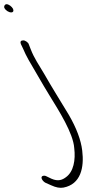

<svg xmlns="http://www.w3.org/2000/svg" viewBox="-107 -714 462 913"><path d="M109 155 136 167C160 178 178 181 195 178C277 162 294 83 284 2C278 -48 257 -105 219 -170C181 -233 137 -303 103 -363C76 -409 56 -436 39 -480L30 -503C28 -512 13 -522 4 -522C-8 -522 -12 -516 -8 -505L3 -482C10 -466 18 -448 29 -429C59 -379 92 -319 126 -264C174 -186 241 -81 246 -10C253 47 243 103 206 129C190 141 170 150 138 136L113 124C107 121 103 121 98 122C82 126 94 147 109 155ZM-86 -676C-80 -664 -65 -655 -54 -655C-44 -655 -41 -662 -45 -672C-51 -683 -65 -694 -76 -694C-84 -694 -90 -684 -86 -676Z"/></svg>

Font: Stray Cat
Style: OpSuObl
Weight: 400
Version: Version 1.0